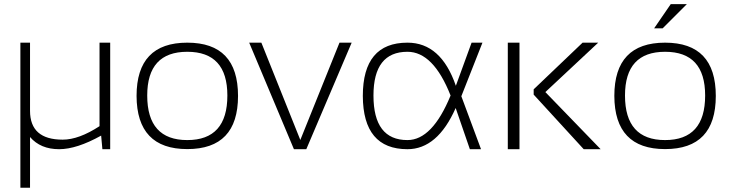

<svg xmlns="http://www.w3.org/2000/svg" viewBox="-20 -718 3514 924"><path d="M510.3 -512.7V0H472.7L466.8 -65.4Q349.1 0 264.6 0Q174.8 0 124.5 -58.6V185.5H78.1V-512.7H124.5V-184.6Q124.5 -45.9 281.7 -45.9Q359.4 -45.9 459 -110.8V-512.7Z M881.3 -43.9Q1074.2 -43.9 1074.2 -258.3Q1074.2 -468.8 881.3 -468.8Q688.5 -468.8 688.5 -258.3Q688.5 -43.9 881.3 -43.9ZM637.2 -256.3Q637.2 -512.7 881.3 -512.7Q1125.5 -512.7 1125.5 -256.3Q1125.5 -0.5 881.3 -0.5Q638.2 -0.5 637.2 -256.3Z M1179.2 -512.7H1237.8L1425.3 -44.4L1613.8 -512.7H1672.4L1454.1 0H1394.5Z M1726.1 -256.3Q1726.1 -512.7 1940.9 -512.7Q2102.5 -512.7 2173.8 -305.2L2249.5 -512.7H2301.8L2200.2 -254.9L2294.9 0H2241.2L2172.9 -198.2Q2085.4 0 1940.9 0Q1727.1 0 1726.1 -256.3ZM1940.9 -43.9Q2060.5 -43.9 2148.4 -258.3Q2065.4 -468.8 1940.9 -468.8Q1777.3 -468.8 1777.3 -258.3Q1777.3 -43.9 1940.9 -43.9Z M2858.9 -512.7 2604.5 -274.9 2870.6 0H2789.1L2548.3 -262.7V-288.1L2783.7 -512.7ZM2480 -512.7V0H2423.8V-512.7Z M3180.7 -43.9Q3373.5 -43.9 3373.5 -258.3Q3373.5 -468.8 3180.7 -468.8Q2987.8 -468.8 2987.8 -258.3Q2987.8 -43.9 3180.7 -43.9ZM2936.5 -256.3Q2936.5 -512.7 3180.7 -512.7Q3424.8 -512.7 3424.8 -256.3Q3424.8 -0.5 3180.7 -0.5Q2937.5 -0.5 2936.5 -256.3ZM3208 -698.2H3285.6L3168.9 -581.5H3127.9Z"/></svg>

Font: Voltera Light
Style: Light
Weight: 300
Designer: Bernd Montag
Version: Version 1.301